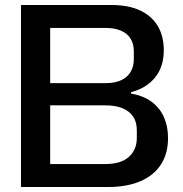

<svg xmlns="http://www.w3.org/2000/svg" viewBox="-20 -749 732 769"><path d="M64 0V-729H425Q495 -729 541.5 -707Q588 -685 612 -644.5Q636 -604 636 -548Q636 -481 600.5 -438Q565 -395 505 -380V-374Q554 -366 587 -341.5Q620 -317 636.5 -280Q653 -243 653 -196Q653 -134 624.5 -90Q596 -46 542 -23Q488 0 413 0ZM181 -92H402Q464 -92 496 -120.5Q528 -149 528 -197V-227Q528 -261 512.5 -283Q497 -305 469.5 -316Q442 -327 403 -327H166V-416H403Q442 -416 467 -428.5Q492 -441 504 -462.5Q516 -484 516 -513V-543Q516 -574 502.5 -595Q489 -616 464 -626.5Q439 -637 404 -637H181Z"/></svg>

Font: Hubot Sans Medium
Style: Regular
Weight: 500
Designer: Deni Anggara
Foundry: GitHub, Inc., Subsidiary of Microsoft Corporation
Version: Version 2.000